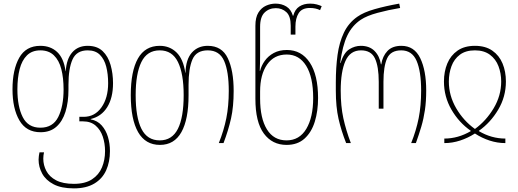

<svg xmlns="http://www.w3.org/2000/svg" viewBox="-20 -790 2862 1060"><path d="M388 250Q319 250 276 227.5Q233 205 213 168.5Q193 132 193 91Q193 81 194.5 71Q196 61 198 51H223Q221 60 220 68.5Q219 77 219 86Q219 122 236 154Q253 186 290 205.5Q327 225 388 225Q450 225 488 200Q526 175 543 134Q560 93 560 44Q560 2 547.5 -35.5Q535 -73 508 -96.5Q481 -120 438 -120H418V-145H442Q503 -145 540 -197Q577 -249 577 -331Q577 -381 566.5 -422Q556 -463 531.5 -487.5Q507 -512 464 -512Q403 -512 380.5 -462Q358 -412 358 -322V-296Q358 -226 341.5 -173Q325 -120 291 -90Q257 -60 204 -60Q125 -60 87 -125.5Q49 -191 49 -297Q49 -405 86 -471Q123 -537 203 -537Q259 -537 295.5 -503Q332 -469 342 -397H343Q347 -464 378.5 -500.5Q410 -537 464 -537Q516 -537 546.5 -508Q577 -479 590.5 -431.5Q604 -384 604 -331Q604 -250 572 -198.5Q540 -147 481 -133V-131Q518 -124 541.5 -97.5Q565 -71 576 -34Q587 3 587 44Q587 104 566 150.5Q545 197 500.5 223.5Q456 250 388 250ZM203 -85Q272 -85 301.5 -144Q331 -203 331 -296Q331 -360 318.5 -408.5Q306 -457 277.5 -484.5Q249 -512 203 -512Q157 -512 129 -484.5Q101 -457 88.5 -408.5Q76 -360 76 -297Q76 -202 105.5 -143.5Q135 -85 203 -85Z M863 10Q783 10 742.5 -60.5Q702 -131 702 -265Q702 -397 741.5 -467Q781 -537 862 -537Q917 -537 954.5 -500.5Q992 -464 1003 -388H1004Q1006 -463 1039.5 -500Q1073 -537 1127 -537Q1205 -537 1237.5 -469Q1270 -401 1270 -288Q1270 -201 1255.5 -136Q1241 -71 1214 0H1188Q1216 -70 1229.5 -137.5Q1243 -205 1243 -288Q1243 -395 1217.5 -453.5Q1192 -512 1127 -512Q1064 -512 1042.5 -462Q1021 -412 1021 -322V-264Q1021 -131 981.5 -60.5Q942 10 863 10ZM862 -15Q930 -15 962 -78.5Q994 -142 994 -265Q994 -383 962.5 -447.5Q931 -512 862 -512Q792 -512 760.5 -447.5Q729 -383 729 -265Q729 -142 761 -78.5Q793 -15 862 -15Z M1562 10Q1483 10 1436.5 -53Q1390 -116 1390 -245V-648Q1390 -694 1406.5 -720.5Q1423 -747 1448.5 -758.5Q1474 -770 1501 -770Q1535 -770 1561 -754Q1587 -738 1597 -703H1599Q1608 -738 1632.5 -754Q1657 -770 1692 -770Q1713 -770 1729 -765.5Q1745 -761 1756 -756L1747 -734Q1723 -746 1691 -746Q1647 -746 1629 -717.5Q1611 -689 1611 -643V-599H1585V-648Q1585 -701 1561 -723Q1537 -745 1503 -745Q1466 -745 1441 -721Q1416 -697 1416 -642V-482Q1416 -464 1415.5 -441.5Q1415 -419 1414 -399H1416Q1423 -428 1442 -454.5Q1461 -481 1491.5 -497.5Q1522 -514 1564 -514Q1644 -514 1690 -445Q1736 -376 1736 -249Q1736 -177 1718 -118.5Q1700 -60 1661.5 -25Q1623 10 1562 10ZM1562 -15Q1633 -15 1671 -78.5Q1709 -142 1709 -249Q1709 -364 1670.5 -426.5Q1632 -489 1563 -489Q1493 -489 1454.5 -433.5Q1416 -378 1416 -285V-246Q1416 -137 1453.5 -76Q1491 -15 1562 -15Z M1891 0Q1864 -68 1849 -134Q1834 -200 1834 -290V-335Q1834 -417 1843.5 -486.5Q1853 -556 1878.5 -609.5Q1904 -663 1952 -697Q1987 -722 2048.5 -739.5Q2110 -757 2184 -770L2189 -746Q2123 -735 2064 -719Q2005 -703 1972 -681Q1924 -649 1897.5 -594Q1871 -539 1858 -442H1860Q1878 -499 1908.5 -518Q1939 -537 1972 -537Q2020 -537 2048 -508.5Q2076 -480 2083 -435H2085Q2092 -480 2119 -508.5Q2146 -537 2196 -537Q2267 -537 2300 -469Q2333 -401 2333 -290Q2333 -231 2326 -183Q2319 -135 2306 -91Q2293 -47 2276 0H2250Q2278 -70 2291.5 -138Q2305 -206 2305 -290Q2305 -396 2280 -454Q2255 -512 2195 -512Q2137 -512 2117 -467.5Q2097 -423 2097 -338V-190H2071V-338Q2071 -423 2050 -467.5Q2029 -512 1973 -512Q1913 -512 1887 -453Q1861 -394 1861 -290Q1861 -204 1875.5 -137.5Q1890 -71 1917 0Z M2433 0V-25Q2509 -25 2579 -66V-68Q2514 -113 2472.5 -184.5Q2431 -256 2431 -340Q2431 -395 2449.5 -439.5Q2468 -484 2506 -510.5Q2544 -537 2602 -537Q2660 -537 2698 -510.5Q2736 -484 2754.5 -439.5Q2773 -395 2773 -340Q2773 -256 2730.5 -184.5Q2688 -113 2624 -68V-66Q2693 -25 2770 -25V0Q2726 0 2683 -14Q2640 -28 2602 -53Q2563 -28 2520 -14Q2477 0 2433 0ZM2602 -78Q2664 -123 2705.5 -192.5Q2747 -262 2747 -340Q2747 -385 2732 -424.5Q2717 -464 2684.5 -488Q2652 -512 2602 -512Q2551 -512 2519 -488Q2487 -464 2472.5 -424.5Q2458 -385 2458 -340Q2458 -262 2498.5 -192.5Q2539 -123 2602 -78Z"/></svg>

Font: Noto Sans Georgian Condensed Thin
Style: Regular
Weight: 100
Width: 3
Designer: Monotype Design Team, Akaki Razmadze
Foundry: Google LLC
Version: Version 2.005; ttfautohint (v1.8.4.7-5d5b)